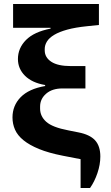

<svg xmlns="http://www.w3.org/2000/svg" viewBox="-20 -768 551 953"><path d="M380 22 292 5Q221 -9 173.5 -28.5Q126 -48 96.5 -72Q67 -96 54.5 -124.5Q42 -153 42 -185Q42 -244 82.5 -285.5Q123 -327 204 -341V-346Q139 -357 104 -392Q69 -427 69 -475Q69 -529 109 -569.5Q149 -610 231 -626V-630H45V-748H471V-644L413 -638Q354 -632 314 -621Q274 -610 249 -595Q224 -580 213 -562Q202 -544 202 -525V-518Q202 -483 234.5 -461.5Q267 -440 332 -440H404V-329H290Q239 -329 209 -303Q179 -277 179 -239V-229Q179 -191 209.5 -163.5Q240 -136 319 -121L369 -111Q426 -100 452 -71.5Q478 -43 478 9Q478 49 463.5 91.5Q449 134 427 165H380Z"/></svg>

Font: IBM Plex Serif SmBld
Style: Regular
Weight: 600
Designer: Mike Abbink, Paul van der Laan, Pieter van Rosmalen
Foundry: Bold Monday
Version: Version 3.001